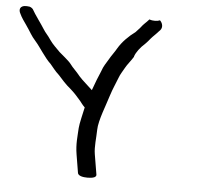

<svg xmlns="http://www.w3.org/2000/svg" viewBox="-99 -730 818 756"><g transform="rotate(5 310.5 -352.0)"><path d="M307.7 -41 294.4 -120.8C289.5 -150.3 294.9 -184.4 295.4 -217.2C296 -254.4 322.6 -319 333.4 -355.4C343.6 -387.2 351.5 -402 361.2 -428C366.6 -443 375 -454.9 383.2 -469.9C390.2 -483 404.8 -499.8 414.3 -515.4L414.7 -516L414.7 -517.7C420.5 -534.3 433.9 -553 456.1 -572.9C461.8 -578.7 467.6 -585.3 473.5 -592.8C483.5 -604.5 490.7 -609.7 501.8 -622.5L508.4 -629.3C519.2 -641.2 514.6 -658.4 504.1 -668.1C495.2 -663.8 477 -662.5 462.5 -668C448.8 -652.2 443.4 -650.9 428.9 -631.6C423.6 -625.7 418.2 -619.8 412.6 -613.8C386.2 -594.4 362 -570.4 345.8 -543C338 -528.8 324.8 -512 316 -496C307.6 -481.3 298 -469.3 291.2 -448.6C282 -427.4 270.6 -398.9 260.8 -370.8C245.4 -386 220.9 -406 208.3 -420.6C192.3 -440.8 178.8 -451.5 168.6 -465.9C158.3 -479.7 129.4 -501.3 121.4 -509C107.6 -523.1 91.4 -537.9 81.2 -553C68.4 -572.4 59.8 -579 51.3 -593C39.1 -612.9 12.6 -647.6 1.7 -667.8C-0.7 -671.1 -5.3 -674.8 -12 -676.9C-19.2 -678.2 -26.9 -678.1 -33.6 -677.5C-53.5 -673.1 -51.5 -657.2 -46.3 -647.5C-39.3 -631.3 -26.9 -615 -19.5 -604.3C0.9 -575.3 3.4 -565.4 23.7 -542.8C41.6 -522.9 66.2 -481.1 90.1 -459.3C102.2 -445.8 108.5 -434.9 126.7 -418.5C141.6 -402.2 154.4 -386.2 178.7 -366.4C200.9 -346.3 202.5 -341.8 219.1 -323.8C221.9 -320.8 229 -309.6 238.8 -300.5C234.7 -281 223.1 -234.5 222.3 -217.7C220.8 -185.9 216 -154.5 223 -113L234.9 -41C235.6 -37 238.9 -32.6 247.4 -29.5C255.2 -26.8 265 -26 273.8 -26C283.3 -26 293.5 -27 300.5 -30C306.8 -33.2 308.3 -37.2 307.7 -41Z"/></g></svg>

Font: MewTooHand
Style: BdWideLta
Weight: 400
Designer: Mew Too, Robert Jablonski
Version: Version 0.77